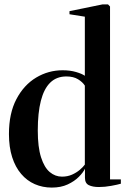

<svg xmlns="http://www.w3.org/2000/svg" viewBox="-20 -838 572 869"><path d="M214.5 11Q173 11 137.5 -4.5Q102 -20 75.8 -50.8Q49.5 -81.5 35 -126.8Q20.5 -172 20.5 -231.5Q20.5 -325 54.2 -389.2Q88 -453.5 143.5 -486.8Q199 -520 263.5 -520Q297.5 -520 324.5 -512Q351.5 -504 364 -495V-762.5L294.5 -773.5V-787.5L443.5 -818H469L478 -808.5V-26H527V-6.5Q511.5 -2 483 3.2Q454.5 8.5 427.5 8.5Q399.5 8.5 382 0Q364.5 -8.5 364.5 -33.5V-74.5Q357 -58 337 -37.8Q317 -17.5 286.2 -3.2Q255.5 11 214.5 11ZM260.5 -38.5Q285.5 -38.5 305.8 -47.5Q326 -56.5 341 -69.2Q356 -82 364 -93V-450.5Q354 -466.5 333.2 -479.2Q312.5 -492 280.5 -492Q236 -492 207.5 -464.2Q179 -436.5 165 -382Q151 -327.5 151 -247.5Q151 -172 165.8 -126Q180.5 -80 205.2 -59.2Q230 -38.5 260.5 -38.5Z"/></svg>

Font: Merriweather 144pt SemiBold
Style: Regular
Weight: 600
Version: Version 2.100